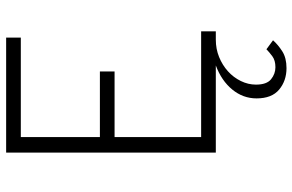

<svg xmlns="http://www.w3.org/2000/svg" viewBox="-188 -552 976 641"><g transform="rotate(-90 300.5 -232.0)"><path d="M393 236Q351 236 321.5 211.5Q292 187 292 136Q292 91 321.5 55Q351 19 402 0H111V-700H495V-651H163V-387H382V-338H163V-49H516V0H488Q457 0 430 11Q403 22 382.5 40.5Q362 59 350 83.5Q338 108 338 134Q338 170 356 184.5Q374 199 396 199Q419 199 433 188.5Q447 178 456 169Q464 175 471 180Q478 185 486 191Q471 208 449 222Q427 236 393 236Z"/></g></svg>

Font: Transpass ExtraLight
Style: Regular
Weight: 200
Designer: Delve Withrington
Foundry: Delve Fonts
Version: Version 1.001;December 18, 2019;FontCreator 12.0.0.2547 64-b